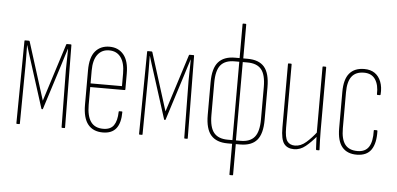

<svg xmlns="http://www.w3.org/2000/svg" viewBox="-55 -797 2268 1096"><g transform="rotate(5 1078.5 -249.0)"><path d="M59 0Q56 0 56 -4L61 -475Q61 -479 64 -479H86Q90 -479 91 -475L195 -145L300 -475Q301 -479 304 -479H327Q330 -479 330 -475L335 -4Q335 0 332 0H318Q315 0 315 -4L311 -331Q311 -345 311.5 -367.5Q312 -390 312.5 -413.5Q313 -437 313 -452H312Q304 -429 297.5 -406.5Q291 -384 284 -363L200 -99Q199 -97 198.5 -96.5Q198 -96 195 -96Q194 -96 193 -96.5Q192 -97 191 -99L107 -363Q100 -384 93 -406.5Q86 -429 79 -452H78Q78 -437 78.5 -413.5Q79 -390 79 -367.5Q79 -345 79 -331L76 -4Q76 0 73 0Z M552 6Q496 6 466.5 -30.5Q437 -67 437 -143V-340Q437 -415 467 -450Q497 -485 548 -485Q599 -485 629 -449Q659 -413 659 -341V-250Q659 -246 654 -246H458V-144Q458 -80 481 -47.5Q504 -15 552 -15Q594 -15 612.5 -41.5Q631 -68 632 -119Q632 -123 635 -123H650Q653 -123 653 -120Q653 -57 628 -25.5Q603 6 552 6ZM458 -267H638V-340Q638 -400 614.5 -432Q591 -464 548 -464Q506 -464 482 -432.5Q458 -401 458 -340Z M762 0Q759 0 759 -4L764 -475Q764 -479 767 -479H789Q793 -479 794 -475L898 -145L1003 -475Q1004 -479 1007 -479H1030Q1033 -479 1033 -475L1038 -4Q1038 0 1035 0H1021Q1018 0 1018 -4L1014 -331Q1014 -345 1014.5 -367.5Q1015 -390 1015.5 -413.5Q1016 -437 1016 -452H1015Q1007 -429 1000.5 -406.5Q994 -384 987 -363L903 -99Q902 -97 901.5 -96.5Q901 -96 898 -96Q897 -96 896 -96.5Q895 -97 894 -99L810 -363Q803 -384 796 -406.5Q789 -429 782 -452H781Q781 -437 781.5 -413.5Q782 -390 782 -367.5Q782 -345 782 -331L779 -4Q779 0 776 0Z M1267 6Q1203 6 1171.5 -30Q1140 -66 1140 -146V-333Q1140 -413 1171.5 -449Q1203 -485 1267 -485H1339Q1404 -485 1435 -449Q1466 -413 1466 -333V-146Q1466 -66 1435 -30Q1404 6 1339 6ZM1266 -15H1340Q1394 -15 1419.5 -46Q1445 -77 1445 -147V-332Q1445 -403 1419.5 -433.5Q1394 -464 1340 -464H1266Q1212 -464 1186.5 -433.5Q1161 -403 1161 -332V-147Q1161 -77 1186.5 -46Q1212 -15 1266 -15ZM1296 185Q1293 185 1293 181V0V-4V-473V-478V-679Q1293 -683 1296 -683H1310Q1314 -683 1314 -679V-478L1313 -473V-5L1314 1V181Q1314 185 1310 185Z M1647 6Q1609 6 1590 -19Q1571 -44 1571 -111V-475Q1571 -479 1574 -479H1588Q1592 -479 1592 -475V-113Q1592 -56 1606.5 -35.5Q1621 -15 1651 -15Q1684 -15 1714.5 -41.5Q1745 -68 1774 -106V-80Q1744 -44 1713.5 -19Q1683 6 1647 6ZM1777 0Q1774 0 1773 -4Q1772 -27 1770.5 -52.5Q1769 -78 1769 -93V-96V-475Q1769 -479 1772 -479H1786Q1790 -479 1790 -475V-111Q1790 -83 1791 -56Q1792 -29 1793 -4Q1793 0 1789 0Z M2009 6Q1953 7 1923.5 -27.5Q1894 -62 1894 -136V-344Q1894 -416 1923 -450.5Q1952 -485 2008 -485Q2044 -485 2068 -468.5Q2092 -452 2104 -421Q2116 -390 2113 -349Q2113 -344 2109 -344H2095Q2094 -344 2093 -345Q2092 -346 2092 -348Q2094 -401 2073 -432.5Q2052 -464 2008 -464Q1961 -464 1938 -434.5Q1915 -405 1915 -343V-137Q1915 -74 1938 -44.5Q1961 -15 2009 -15Q2054 -15 2074 -46Q2094 -77 2092 -139Q2092 -143 2095 -143H2109Q2113 -143 2113 -139Q2115 -69 2090 -32Q2065 5 2009 6Z"/></g></svg>

Font: Sofia Sans Extra Condensed Thin
Style: Regular
Weight: 250
Version: Version 4.100